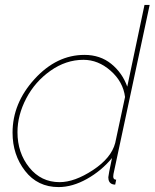

<svg xmlns="http://www.w3.org/2000/svg" viewBox="-20 -750 628 780"><path d="M31 -211Q31 -331 120.5 -429Q210 -527 323 -527Q387 -527 432 -490.5Q477 -454 497 -398L567 -730H588L441 -43Q440 -39 440 -33Q440 -20 452 -20L448 0Q442 0 436 -2Q420 -8 420 -30Q420 -37 435 -108Q392 -56 333 -23Q274 10 218 10Q133 10 82 -55.5Q31 -121 31 -211ZM448 -169 488 -356Q480 -418 429.5 -462.5Q379 -507 319 -507Q248 -507 185 -462.5Q122 -418 86.5 -350Q51 -282 51 -213Q51 -129 99 -69.5Q147 -10 222 -10Q283 -10 357.5 -59Q432 -108 448 -169Z"/></svg>

Font: Raleway-v4020 Thin
Style: Italic
Weight: 250
Italic angle: -12°
Designer: Matt McInerney, Pablo Impallari, Rodrigo Fuenzalida
Foundry: Matt McInerney, Pablo Impallari, Rodrigo Fuenzalida
Version: Version 4.020;PS 004.020;hotconv 1.0.88;makeotf.lib2.5.64775